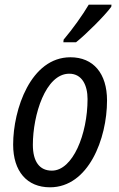

<svg xmlns="http://www.w3.org/2000/svg" viewBox="-20 -789 508 818"><path d="M250 -609H304C347 -643 427 -723 454 -760L455 -769H358C332 -725 290 -666 251 -620ZM193 9C357 9 436 -198 436 -361C436 -476 378 -545 280 -545C111 -545 36 -323 36 -173C36 -59 95 9 193 9ZM201 -62C148 -62 120 -101 120 -172C120 -299 174 -475 275 -475C330 -475 353 -425 353 -367C353 -217 290 -62 201 -62Z"/></svg>

Font: Noto Sans Display SemiCondensed
Style: Italic
Weight: 400
Width: 4
Italic angle: -12°
Designer: Monotype Design Team
Foundry: Monotype Imaging Inc.
Version: Version 1.900